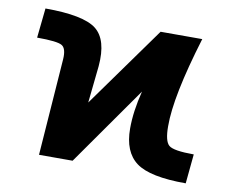

<svg xmlns="http://www.w3.org/2000/svg" viewBox="-65 -615 849 709"><g transform="rotate(10 359.5 -261.0)"><path d="M484.4 -523.4H640.6Q571.3 -295.9 572.3 -184.6Q572.3 -128.9 589.8 -113.8Q607.4 -98.6 683.6 -98.6L672.9 11.7Q538.1 11.7 486.8 -26.4Q435.5 -64.5 435.5 -152.3Q435.5 -216.8 455.1 -293.9L247.1 2H121.1L147.5 -360.4Q150.4 -401.4 132.8 -412.1Q115.2 -422.9 39.1 -422.9L50.8 -534.2Q193.4 -534.2 241.7 -496.6Q290 -459 281.2 -358.4L266.6 -219.7Z"/></g></svg>

Font: Nasu
Style: Bold
Weight: 700
Designer: Ryoko NISHIZUKA (kana &amp; ideographs); Paul D. Hunt (Latin, Greek &amp; Cyrillic); Wenlong ZHANG (bopomofo); Sandoll C
Version: Version 2014.1215